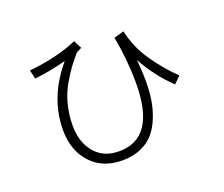

<svg xmlns="http://www.w3.org/2000/svg" viewBox="-117 -867 1234 1060"><g transform="rotate(-20 500.0 -337.0)"><path d="M124 -624Q289.1 -640.6 408.2 -692.4L432.6 -644.5L402.3 -629.9Q370.1 -592.8 347.7 -562Q325.2 -531.2 297.9 -483.4Q270.5 -435.5 255.9 -377.4Q241.2 -319.3 241.2 -255.9Q241.2 -159.2 292.5 -97.7Q343.8 -36.1 435.5 -36.1Q650.4 -36.1 650.4 -357.4Q650.4 -493.2 624 -633.8L682.6 -650.4Q704.1 -550.8 763.7 -464.8Q823.2 -378.9 889.6 -316.4L850.6 -277.3Q758.8 -365.2 698.2 -476.6Q698.2 -475.6 699.7 -462.9Q701.2 -450.2 703.1 -418.5Q705.1 -386.7 705.1 -347.7Q705.1 -288.1 696.8 -237.3Q688.5 -186.5 668.9 -138.7Q649.4 -90.8 619.6 -56.6Q589.8 -22.5 542.5 -2.4Q495.1 17.6 434.6 17.6Q320.3 17.6 251.5 -56.6Q182.6 -130.9 182.6 -252Q182.6 -442.4 322.3 -607.4Q222.7 -581.1 135.7 -572.3Z"/></g></svg>

Font: Gothic A1 Light
Style: Regular
Weight: 300
Version: Version 2.50